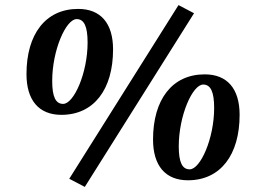

<svg xmlns="http://www.w3.org/2000/svg" viewBox="-20 -704 1012 754"><path d="M313 30 742 -652 681 -684 252 -2ZM221 -253C349 -253 424 -353 424 -510C424 -612 376 -669 287 -669C159 -669 84 -570 84 -413C84 -311 132 -253 221 -253ZM228 -296C199 -296 185 -323 185 -386C185 -507 239 -629 281 -629C310 -629 324 -601 324 -537C324 -417 270 -296 228 -296ZM718 4C846 4 921 -96 921 -253C921 -355 873 -412 784 -412C656 -412 581 -313 581 -156C581 -54 629 4 718 4ZM725 -39C696 -39 682 -66 682 -129C682 -250 736 -372 778 -372C807 -372 821 -344 821 -280C821 -160 767 -39 725 -39Z"/></svg>

Font: Caladea
Style: Bold Italic
Weight: 700
Italic angle: -9°
Designer: Carolina Giovagnoli and Andres Torresi
Foundry: Carolina Giovagnoli & Andres Torresi
Version: Version 1.001;hotconv 1.0.109;makeotfexe 2.5.65596